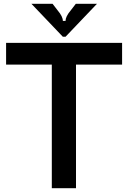

<svg xmlns="http://www.w3.org/2000/svg" viewBox="-20 -988 672 1008"><path d="M379 0H252V-649H12V-763H621V-649H379ZM310 -795 145 -968H256L283 -933Q310 -901 310 -878H324Q324 -901 351 -933L378 -968H489L324 -795Z"/></svg>

Font: Open Sauce Sans SemiBold
Style: Regular
Weight: 600
Designer: Alfredo Marco Pradil
Foundry: Creative Sauce Fz LLC
Version: Version 1.477